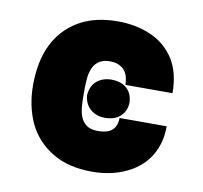

<svg xmlns="http://www.w3.org/2000/svg" viewBox="-66 -609 730 690"><g transform="rotate(10 299.0 -264.0)"><path d="M312.5 9.9Q226.2 9.9 168 -24.9Q107.2 -61.4 78.1 -122.5Q49.7 -184.3 49.7 -259.9Q49.7 -432.9 167.3 -503.6Q225.5 -538.4 311.1 -538.4Q377.8 -538.4 431.8 -514.6Q486.5 -490.8 518.5 -440Q548.3 -391.3 548.3 -318.2H376.4Q376.4 -332.4 373 -345.9Q369.7 -359.4 361.7 -369.5Q353.7 -379.6 340.2 -385.8Q326.7 -392 306.8 -392Q241.1 -392 235.8 -310Q235.1 -299 234.7 -287.6Q234.4 -276.3 234.4 -264.2Q234.4 -237.6 236 -215.7Q237.6 -193.9 244.3 -176.8Q251.1 -159.8 265.8 -148.8Q280.5 -137.8 308.2 -137.8Q376.4 -137.8 376.4 -197.4H548.3Q548.3 -162.6 539.8 -134.1Q531.2 -105.5 516 -82.7Q500.7 -60 479.6 -43Q458.5 -25.9 432.9 -14.6Q378.9 9.9 312.5 9.9ZM323.9 -188.9Q305.8 -188.9 291.9 -194.6Q278.1 -200.3 268.3 -209.9Q258.5 -219.5 253.2 -232.1Q247.9 -244.7 247.2 -258.5Q250 -293 271.3 -310.4Q293.3 -328.1 323.9 -328.1Q343 -328.1 357.4 -323Q371.8 -317.8 381.6 -308.4Q391.3 -299 396.5 -286.2Q401.6 -273.4 402 -258.5Q401.6 -228.3 381 -208.5Q361.2 -188.9 323.9 -188.9Z"/></g></svg>

Font: Linik Sans Black
Style: Regular
Weight: 900
Designer: Fonts by Rasmus Andersson / Changes by Cristiano Sobral with parts from Marc Monis
Foundry: rsms
Version: Version 3.020; ttfautohint (v1.6)